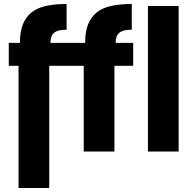

<svg xmlns="http://www.w3.org/2000/svg" viewBox="-20 -760 985 963"><path d="M722 -730V0H876V-730ZM314 -611V-740Q254 -740 209.5 -730Q165 -720 136.5 -696.5Q108 -673 94 -636Q80 -599 80 -545H24V-430H73V183H227V-430H400V0H554V-430H648V-545H560Q560 -563 564.5 -575.5Q569 -588 579 -596Q589 -604 604.5 -607.5Q620 -611 641 -611V-740Q581 -740 536.5 -730Q492 -720 463.5 -696.5Q435 -673 421 -636Q407 -599 407 -545H233Q233 -563 237.5 -575.5Q242 -588 252 -596Q262 -604 277.5 -607.5Q293 -611 314 -611Z"/></svg>

Font: Secuela Black
Style: Regular
Weight: 900
Designer: Fernando Haro
Foundry: deFharo
Version: Version 1.704